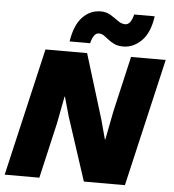

<svg xmlns="http://www.w3.org/2000/svg" viewBox="-59 -934 893 988"><g transform="rotate(5 388.0 -440.0)"><path d="M2 0 155 -660H370L473 -325L500 -225H502L531 -374L597 -660H776L623 0H411L304 -327L276 -427H274L247 -286L181 0ZM700 -879Q688 -793 646 -751.5Q604 -710 552 -710Q525 -710 506.5 -718.5Q488 -727 474.5 -738Q461 -749 448.5 -757.5Q436 -766 422 -766Q407 -766 397 -751.5Q387 -737 381 -712H275Q288 -797 327.5 -838.5Q367 -880 422 -880Q451 -880 473.5 -866Q496 -852 514.5 -838.5Q533 -825 552 -825Q581 -825 594 -879Z"/></g></svg>

Font: Work Sans ExtraBold
Style: Italic
Weight: 800
Italic angle: -13°
Designer: Wei Huang
Foundry: Wei Huang
Version: Version 2.012; ttfautohint (v1.8.3)